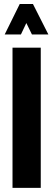

<svg xmlns="http://www.w3.org/2000/svg" viewBox="-20 -916 260 936"><path d="M2.9 -748 76.2 -896.5H140.6L215.8 -748H135.7L108.4 -803.7L82 -748ZM41 0V-683.6H178.7V0Z"/></svg>

Font: Post No Bills Colombo
Style: ExtraBold
Weight: 900
Designer: Kosala Senevirathne, Siva Puranthara, Lasantha Premarathna, Tharique Azeez
Foundry: Mooniak
Version: Version 1.220 ; ttfautohint (v1.5)